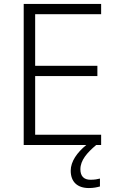

<svg xmlns="http://www.w3.org/2000/svg" viewBox="-20 -734 593 972"><path d="M387 123C387 77 421 39 467 0H492V-52H158V-349H473V-401H158V-662H492V-714H100V0H417C370 38 338 84 338 130C338 187 372 218 430 218C454 218 471 214 486 210V170C475 173 459 176 438 176C405 176 387 158 387 123Z"/></svg>

Font: Noto Sans Khmer UI Light
Style: Regular
Weight: 300
Designer: Danh Hong and the Monotype Design Team
Foundry: Monotype Imaging Inc.
Version: Version 2.002